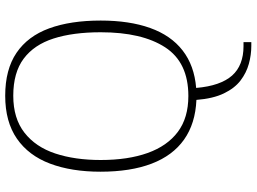

<svg xmlns="http://www.w3.org/2000/svg" viewBox="-144 -621 986 738"><g transform="rotate(-90 349.0 -252.0)"><path d="M542 221Q507 221 472.5 211.5Q438 202 408.5 179.5Q379 157 359 115.5Q339 74 334 10Q243 6 181.5 -37.5Q120 -81 89 -162Q58 -243 58 -359Q58 -470 89 -552.5Q120 -635 185 -680Q250 -725 350 -725Q451 -725 515 -681.5Q579 -638 609 -556Q639 -474 639 -358Q639 -248 610.5 -168Q582 -88 524 -43Q466 2 380 9Q384 56 396 90.5Q408 125 427.5 147Q447 169 475.5 180Q504 191 540 191H556V221ZM349 -21Q478 -21 536 -110Q594 -199 594 -358Q594 -464 570 -539Q546 -614 492.5 -654Q439 -694 350 -694Q263 -694 208 -651Q153 -608 128 -532.5Q103 -457 103 -358Q103 -253 130 -177.5Q157 -102 211 -61.5Q265 -21 349 -21Z"/></g></svg>

Font: Noto Serif Khmer ExtraLight
Style: Regular
Weight: 250
Version: Version 2.003